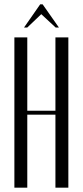

<svg xmlns="http://www.w3.org/2000/svg" viewBox="-20 -873 385 893"><path d="M91.8 -745.1 167 -853H178.2L253.9 -745.1H238.8L171.9 -807.1L106.9 -745.1ZM46.9 -699.2H106.9V-357.9H237.8V-699.2H297.9V0H237.8V-339.8H106.9V0H46.9Z"/></svg>

Font: Moniqa Narrow Heading
Style: Regular
Weight: 400
Width: 4
Designer: Rajesh Rajput
Foundry: Rajesh Rajput
Version: Version 1.000